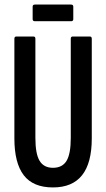

<svg xmlns="http://www.w3.org/2000/svg" viewBox="-20 -815 465 841"><path d="M212 6Q125 6 84 -47.5Q43 -101 43 -209V-645Q43 -655 51 -655H127Q135 -655 135 -645V-211Q135 -141 153.5 -110.5Q172 -80 212 -80Q253 -80 271.5 -110.5Q290 -141 290 -211V-645Q290 -655 298 -655H374Q382 -655 382 -645V-209Q382 -101 339.5 -47.5Q297 6 212 6ZM133 -722Q123 -722 123 -731V-786Q123 -795 133 -795H291Q301 -795 301 -786V-731Q301 -722 291 -722Z"/></svg>

Font: Sofia Sans Extra Condensed SemiBold
Style: Regular
Weight: 600
Designer: Botio Nikoltchev, Ani Petrova
Foundry: lettersoup
Version: Version 4.101